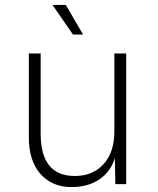

<svg xmlns="http://www.w3.org/2000/svg" viewBox="-20 -747 640 779"><path d="M270 12Q191 12 144 -41.5Q97 -95 97 -189V-530H145V-205Q145 -33 283 -33Q357 -33 400.5 -81.5Q444 -130 444 -213V-530H492V0H448L446 -106Q429 -50 383 -19Q337 12 270 12ZM276 -607 193 -727H247L317 -607Z"/></svg>

Font: Geist Mono UltraLight
Style: Regular
Weight: 200
Monospace: yes
Designer: Basement.studio, Andrés Briganti, Mateo Zaragoza
Foundry: Basement.studio, Vercel, Andrés Briganti, Guido Ferreyra, Mateo Zaragoza
Version: Version 1.400; ttfautohint (v1.8.4.7-5d5b)